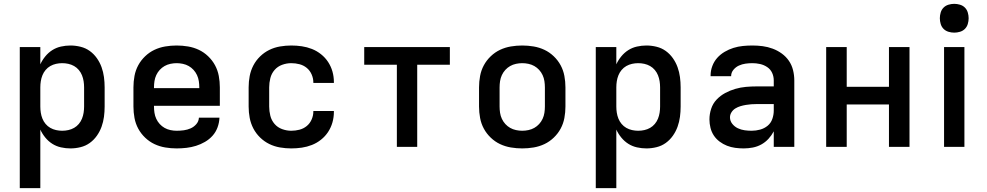

<svg xmlns="http://www.w3.org/2000/svg" viewBox="-20 -765 5140 1000"><path d="M83 215V-520H190V-430Q200 -452 216 -471.5Q232 -491 252.5 -504Q273 -517 297.5 -522.5Q322 -528 347 -528Q373 -528 399.5 -521.5Q426 -515 447.5 -499.5Q469 -484 484.5 -462Q500 -440 509 -415Q518 -390 521.5 -363.5Q525 -337 525 -310V-210Q525 -183 521.5 -156.5Q518 -130 509 -105Q500 -80 484.5 -58Q469 -36 447.5 -20.5Q426 -5 399.5 1.5Q373 8 347 8Q322 8 297.5 2.5Q273 -3 252.5 -16Q232 -29 216 -48.5Q200 -68 190 -90V215ZM304 -84Q320 -84 336 -87.5Q352 -91 366 -99Q380 -107 390.5 -119.5Q401 -132 407 -147Q413 -162 415.5 -178Q418 -194 418 -210V-310Q418 -326 415.5 -342Q413 -358 407 -373Q401 -388 390.5 -400.5Q380 -413 366 -421Q352 -429 336 -432.5Q320 -436 304 -436Q288 -436 272 -432.5Q256 -429 242 -421Q228 -413 217.5 -400.5Q207 -388 201 -373Q195 -358 192.5 -342Q190 -326 190 -310V-210Q190 -194 192.5 -178Q195 -162 201 -147Q207 -132 217.5 -119.5Q228 -107 242 -99Q256 -91 272 -87.5Q288 -84 304 -84Z M900 8Q870 8 840.5 3Q811 -2 784.5 -14.5Q758 -27 736 -48Q714 -69 700 -95Q686 -121 680.5 -150.5Q675 -180 675 -210V-310Q675 -340 680.5 -369.5Q686 -399 700 -425Q714 -451 736 -472Q758 -493 784.5 -505.5Q811 -518 840.5 -523Q870 -528 900 -528Q930 -528 959.5 -523Q989 -518 1015.5 -505.5Q1042 -493 1064 -472Q1086 -451 1100 -425Q1114 -399 1119.5 -369.5Q1125 -340 1125 -310V-214H782V-210Q782 -194 784.5 -177.5Q787 -161 794 -146Q801 -131 812 -119Q823 -107 837 -99Q851 -91 867.5 -87.5Q884 -84 900 -84Q919 -84 937.5 -86.5Q956 -89 973 -96.5Q990 -104 1002.5 -118.5Q1015 -133 1016 -152H1123Q1122 -126 1113 -101.5Q1104 -77 1087 -58Q1070 -39 1047.5 -26Q1025 -13 1001 -5.5Q977 2 951.5 5Q926 8 900 8ZM782 -306H1018V-310Q1018 -326 1015.5 -342.5Q1013 -359 1006 -374Q999 -389 988 -401Q977 -413 963 -421Q949 -429 932.5 -432.5Q916 -436 900 -436Q884 -436 867.5 -432.5Q851 -429 837 -421Q823 -413 812 -401Q801 -389 794 -374Q787 -359 784.5 -342.5Q782 -326 782 -310Z M1497 8Q1468 8 1438.5 3Q1409 -2 1382.5 -15Q1356 -28 1334.5 -49Q1313 -70 1299.5 -96Q1286 -122 1280.5 -151Q1275 -180 1275 -210V-310Q1275 -340 1280.5 -369Q1286 -398 1299.5 -424Q1313 -450 1334.5 -471Q1356 -492 1382.5 -505Q1409 -518 1438.5 -523Q1468 -528 1497 -528Q1525 -528 1552 -524Q1579 -520 1604.5 -510Q1630 -500 1652 -482.5Q1674 -465 1689 -442Q1704 -419 1711.5 -392.5Q1719 -366 1719 -338V-333H1612V-336Q1612 -357 1603 -377.5Q1594 -398 1577.5 -411.5Q1561 -425 1540 -430.5Q1519 -436 1497 -436Q1473 -436 1449.5 -427.5Q1426 -419 1410 -400.5Q1394 -382 1388 -358Q1382 -334 1382 -310V-210Q1382 -186 1388 -162Q1394 -138 1410 -119.5Q1426 -101 1449.5 -92.5Q1473 -84 1497 -84Q1519 -84 1540 -89.5Q1561 -95 1577.5 -108.5Q1594 -122 1603 -142.5Q1612 -163 1612 -184V-187H1719V-182Q1719 -154 1711.5 -127.5Q1704 -101 1689 -78Q1674 -55 1652 -37.5Q1630 -20 1604.5 -10Q1579 0 1552 4Q1525 8 1497 8Z M2047 0V-428H1877V-520H2323V-428H2153V0Z M2700 8Q2670 8 2640.5 3Q2611 -2 2584.5 -14.5Q2558 -27 2536 -48Q2514 -69 2500 -95Q2486 -121 2480.5 -150.5Q2475 -180 2475 -210V-310Q2475 -340 2480.5 -369.5Q2486 -399 2500 -425Q2514 -451 2536 -472Q2558 -493 2584.5 -505.5Q2611 -518 2640.5 -523Q2670 -528 2700 -528Q2730 -528 2759.5 -523Q2789 -518 2815.5 -505.5Q2842 -493 2864 -472Q2886 -451 2900 -425Q2914 -399 2919.5 -369.5Q2925 -340 2925 -310V-210Q2925 -180 2919.5 -150.5Q2914 -121 2900 -95Q2886 -69 2864 -48Q2842 -27 2815.5 -14.5Q2789 -2 2759.5 3Q2730 8 2700 8ZM2700 -84Q2716 -84 2732.5 -87.5Q2749 -91 2763 -99Q2777 -107 2788 -119Q2799 -131 2806 -146Q2813 -161 2815.5 -177.5Q2818 -194 2818 -210V-310Q2818 -326 2815.5 -342.5Q2813 -359 2806 -374Q2799 -389 2788 -401Q2777 -413 2763 -421Q2749 -429 2732.5 -432.5Q2716 -436 2700 -436Q2684 -436 2667.5 -432.5Q2651 -429 2637 -421Q2623 -413 2612 -401Q2601 -389 2594 -374Q2587 -359 2584.5 -342.5Q2582 -326 2582 -310V-210Q2582 -194 2584.5 -177.5Q2587 -161 2594 -146Q2601 -131 2612 -119Q2623 -107 2637 -99Q2651 -91 2667.5 -87.5Q2684 -84 2700 -84Z M3083 215V-520H3190V-430Q3200 -452 3216 -471.5Q3232 -491 3252.5 -504Q3273 -517 3297.5 -522.5Q3322 -528 3347 -528Q3373 -528 3399.5 -521.5Q3426 -515 3447.5 -499.5Q3469 -484 3484.5 -462Q3500 -440 3509 -415Q3518 -390 3521.5 -363.5Q3525 -337 3525 -310V-210Q3525 -183 3521.5 -156.5Q3518 -130 3509 -105Q3500 -80 3484.5 -58Q3469 -36 3447.5 -20.5Q3426 -5 3399.5 1.5Q3373 8 3347 8Q3322 8 3297.5 2.5Q3273 -3 3252.5 -16Q3232 -29 3216 -48.5Q3200 -68 3190 -90V215ZM3304 -84Q3320 -84 3336 -87.5Q3352 -91 3366 -99Q3380 -107 3390.5 -119.5Q3401 -132 3407 -147Q3413 -162 3415.5 -178Q3418 -194 3418 -210V-310Q3418 -326 3415.5 -342Q3413 -358 3407 -373Q3401 -388 3390.5 -400.5Q3380 -413 3366 -421Q3352 -429 3336 -432.5Q3320 -436 3304 -436Q3288 -436 3272 -432.5Q3256 -429 3242 -421Q3228 -413 3217.5 -400.5Q3207 -388 3201 -373Q3195 -358 3192.5 -342Q3190 -326 3190 -310V-210Q3190 -194 3192.5 -178Q3195 -162 3201 -147Q3207 -132 3217.5 -119.5Q3228 -107 3242 -99Q3256 -91 3272 -87.5Q3288 -84 3304 -84Z M3853 8Q3831 8 3809 5Q3787 2 3766.5 -6Q3746 -14 3728 -27.5Q3710 -41 3698 -59Q3686 -77 3680.5 -99Q3675 -121 3675 -143Q3675 -171 3684 -198.5Q3693 -226 3712.5 -246.5Q3732 -267 3757 -280.5Q3782 -294 3809.5 -302Q3837 -310 3865 -312.5Q3893 -315 3922 -315H4010V-346Q4010 -367 4001.5 -385.5Q3993 -404 3976 -415.5Q3959 -427 3939 -431.5Q3919 -436 3899 -436Q3881 -436 3863 -433.5Q3845 -431 3828.5 -423.5Q3812 -416 3800 -401.5Q3788 -387 3788 -369V-368H3681V-372Q3681 -397 3690 -421Q3699 -445 3715.5 -463.5Q3732 -482 3754 -495Q3776 -508 3800 -515.5Q3824 -523 3849 -525.5Q3874 -528 3899 -528Q3926 -528 3952.5 -524.5Q3979 -521 4004.5 -511.5Q4030 -502 4052 -486Q4074 -470 4089 -448Q4104 -426 4110.5 -399.5Q4117 -373 4117 -346V0H4010V-81Q3999 -60 3982.5 -42Q3966 -24 3945 -12.5Q3924 -1 3900.5 3.5Q3877 8 3853 8ZM3895 -84Q3917 -84 3939 -90Q3961 -96 3978 -110Q3995 -124 4002.5 -145.5Q4010 -167 4010 -189V-223H3922Q3907 -223 3893 -222Q3879 -221 3864.5 -218.5Q3850 -216 3836.5 -212Q3823 -208 3810.5 -200.5Q3798 -193 3790 -180.5Q3782 -168 3782 -154Q3782 -135 3794 -120Q3806 -105 3823 -97Q3840 -89 3858.5 -86.5Q3877 -84 3895 -84Z M4283 0V-520H4390V-313H4610V-520H4717V0H4610V-221H4390V0Z M4897 0V-520H5003V0ZM4950 -595Q4935 -595 4920 -599.5Q4905 -604 4894.5 -614.5Q4884 -625 4879.5 -640Q4875 -655 4875 -670Q4875 -685 4879.5 -700Q4884 -715 4894.5 -725.5Q4905 -736 4920 -740.5Q4935 -745 4950 -745Q4965 -745 4980 -740.5Q4995 -736 5005.5 -725.5Q5016 -715 5020.5 -700Q5025 -685 5025 -670Q5025 -655 5020.5 -640Q5016 -625 5005.5 -614.5Q4995 -604 4980 -599.5Q4965 -595 4950 -595Z"/></svg>

Font: Iosevka Aile Semibold
Style: Regular
Weight: 600
Designer: Belleve Invis
Foundry: Belleve Invis
Version: Version 31.1.0; ttfautohint (v1.8.4)